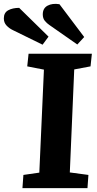

<svg xmlns="http://www.w3.org/2000/svg" viewBox="-85 -981 507 1001"><path d="M144 -618 57 -635 64 -701H394L387 -635L302 -619L279 -82L376 -69L371 0H32L37 -69L120 -81ZM172 -851Q160 -859 149 -872Q138 -885 138 -906Q138 -938 163 -951.5Q188 -965 225 -959L354 -788L318 -749ZM-18 -824Q-37 -833 -51 -848Q-65 -863 -65 -885Q-65 -915 -42 -927.5Q-19 -940 15 -940L168 -790L137 -748Z"/></svg>

Font: Literata
Style: Bold Italic
Weight: 700
Italic angle: -2°
Designer: Latin by Veronika Burian and Jose Scaglione. Greek by Irene Vlachou. Cyrillic by Vera Evstafieva
Foundry: TypeTogether
Version: Version 3.103;gftools[0.9.29]